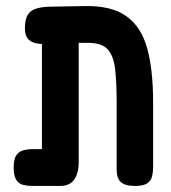

<svg xmlns="http://www.w3.org/2000/svg" viewBox="-20 -603 564 632"><path d="M86 9Q70 9 56 5.5Q42 2 33.5 -11Q25 -24 25 -51Q25 -79 33.5 -91.5Q42 -104 56 -108Q70 -112 86 -112H118V-501L189 -462Q162 -459 138 -458Q114 -457 97 -461Q80 -465 71 -476.5Q62 -488 62 -510Q62 -549 80 -564.5Q98 -580 145 -581L257 -583Q346 -585 395.5 -550Q445 -515 464.5 -444Q484 -373 484 -267V-52Q484 -36 480.5 -22Q477 -8 464.5 0.5Q452 9 425 9Q398 9 385 1.5Q372 -6 368 -18.5Q364 -31 364 -45V-264Q364 -331 359 -375Q354 -419 334.5 -440.5Q315 -462 269 -462H239V-70Q239 -32 224 -11.5Q209 9 179 9Z"/></svg>

Font: Fredoka Condensed Medium
Style: Regular
Weight: 500
Width: 3
Designer: Ben Nathan
Foundry: Milena B. Brandão, Ben Nathan
Version: Version 2.001